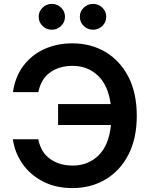

<svg xmlns="http://www.w3.org/2000/svg" viewBox="-20 -961 777 991"><path d="M353.5 9.8Q267.6 9.8 201.9 -24.2Q136.2 -58.1 96.2 -115.5Q56.2 -172.9 46.4 -242.2H177.7Q190.9 -174.3 239 -140.4Q287.1 -106.4 355 -106.4Q435.1 -106.4 488.8 -159.2Q542.5 -211.9 552.7 -315.9H279.8V-423.8H551.3Q538.1 -521 485.1 -571Q432.1 -621.1 354.5 -621.1Q286.6 -621.1 238.8 -587.2Q190.9 -553.2 178.2 -485.4H46.9Q58.1 -564.9 100.6 -621.3Q143.1 -677.7 208.5 -707.5Q273.9 -737.3 353.5 -737.3Q448.7 -737.3 523.9 -692.9Q599.1 -648.4 642.6 -564.7Q686 -481 686 -363.3Q686 -246.1 642.8 -162.6Q599.6 -79.1 524.4 -34.7Q449.2 9.8 353.5 9.8ZM247.6 -807.6Q219.2 -807.6 199.5 -827.1Q179.7 -846.7 179.7 -874.5Q179.7 -901.9 199.5 -921.4Q219.2 -940.9 247.6 -940.9Q275.4 -940.9 295.4 -921.4Q315.4 -901.9 315.4 -874.5Q315.4 -846.7 295.4 -827.1Q275.4 -807.6 247.6 -807.6ZM460.4 -807.6Q432.1 -807.6 412.1 -827.1Q392.1 -846.7 392.1 -874.5Q392.1 -901.9 412.1 -921.4Q432.1 -940.9 460.4 -940.9Q488.3 -940.9 508.3 -921.4Q528.3 -901.9 528.3 -874.5Q528.3 -846.7 508.3 -827.1Q488.3 -807.6 460.4 -807.6Z"/></svg>

Font: Inter SemiBold
Style: Regular
Weight: 600
Designer: Rasmus Andersson
Foundry: rsms
Version: Version 4.001;git-9221beed3